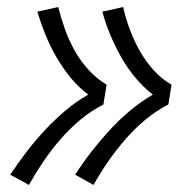

<svg xmlns="http://www.w3.org/2000/svg" viewBox="-20 -608 540 544"><path d="M245 -84 193 -113Q214 -146 238.5 -177.5Q263 -209 290 -238.5Q317 -268 348 -294Q379 -320 413 -340Q386 -361 363.5 -388Q341 -415 324 -445Q307 -475 293 -508Q279 -541 270 -575L329 -588Q336 -556 348 -524Q360 -492 376.5 -463Q393 -434 415 -409.5Q437 -385 466 -368L457 -312Q422 -294 391.5 -268.5Q361 -243 335 -213Q309 -183 286.5 -150.5Q264 -118 245 -84ZM62 -84 9 -113Q31 -146 55 -177.5Q79 -209 106.5 -238.5Q134 -268 164.5 -294Q195 -320 230 -340Q202 -361 180 -388Q158 -415 140.5 -445Q123 -475 109.5 -508Q96 -541 86 -575L145 -588Q153 -556 164.5 -524Q176 -492 192.5 -463Q209 -434 231.5 -409.5Q254 -385 282 -368L273 -312Q238 -294 207.5 -268.5Q177 -243 151 -213Q125 -183 103 -150.5Q81 -118 62 -84Z"/></svg>

Font: Iosevka Curly Light Oblique
Style: Regular
Weight: 300
Italic angle: -9°
Monospace: yes
Designer: Belleve Invis
Foundry: Belleve Invis
Version: Version 11.1.0; ttfautohint (v1.8.3)